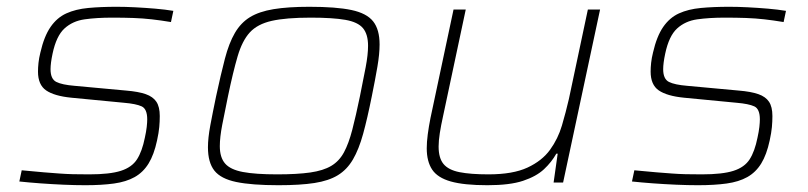

<svg xmlns="http://www.w3.org/2000/svg" viewBox="-20 -538 2383 566"><path d="M232 8Q202 8 167.5 6.5Q133 5 99 2.5Q65 0 37 -3L44 -36Q84 -32 109.5 -30Q135 -28 155 -26.5Q175 -25 195 -24.5Q215 -24 243 -24Q304 -24 336.5 -34.5Q369 -45 384 -68.5Q399 -92 407 -132Q411 -150 412.5 -163.5Q414 -177 414 -186Q414 -217 397.5 -224.5Q381 -232 346 -235L190 -250Q140 -255 116 -271.5Q92 -288 92 -327Q92 -339 93.5 -353Q95 -367 99 -383Q110 -431 129 -458.5Q148 -486 175.5 -498.5Q203 -511 240 -514.5Q277 -518 324 -518Q349 -518 378.5 -516.5Q408 -515 437.5 -512.5Q467 -510 491 -506L484 -473Q454 -478 427.5 -481Q401 -484 373 -485Q345 -486 310 -486Q265 -486 229.5 -481Q194 -476 170 -454Q146 -432 135 -380Q132 -366 130.5 -354.5Q129 -343 129 -334Q129 -305 146 -296.5Q163 -288 200 -285L352 -271Q388 -268 409.5 -260.5Q431 -253 441 -238Q451 -223 451 -196Q451 -180 449.5 -163.5Q448 -147 443 -124Q434 -82 418 -56Q402 -30 377 -16Q352 -2 316 3Q280 8 232 8Z M801 8Q722 8 676.5 -1.5Q631 -11 612 -35Q593 -59 593 -104Q593 -131 600 -168.5Q607 -206 617 -254Q631 -319 643 -365Q655 -411 672.5 -441Q690 -471 717 -487.5Q744 -504 786.5 -511Q829 -518 892 -518Q971 -518 1016 -508.5Q1061 -499 1080 -475Q1099 -451 1099 -407Q1099 -379 1092.5 -341Q1086 -303 1076 -254Q1063 -189 1050.5 -143.5Q1038 -98 1020.5 -68Q1003 -38 976 -21.5Q949 -5 907 1.5Q865 8 801 8ZM797 -24Q856 -24 894.5 -29.5Q933 -35 956.5 -49Q980 -63 994 -89Q1008 -115 1018.5 -155.5Q1029 -196 1041 -254Q1051 -303 1058 -340Q1065 -377 1065 -403Q1065 -437 1050 -455Q1035 -473 998 -479.5Q961 -486 896 -486Q823 -486 781 -476.5Q739 -467 716.5 -442.5Q694 -418 680.5 -372Q667 -326 652 -254Q642 -206 635 -169.5Q628 -133 628 -107Q628 -74 643.5 -56Q659 -38 696 -31Q733 -24 797 -24Z M1417 8Q1348 8 1309 -3Q1270 -14 1254 -38Q1238 -62 1238 -101Q1238 -119 1241 -142Q1244 -165 1249 -190L1317 -510H1353L1286 -195Q1280 -168 1276.5 -145.5Q1273 -123 1273 -106Q1273 -72 1287.5 -54.5Q1302 -37 1334.5 -30.5Q1367 -24 1420 -24Q1492 -24 1535 -44Q1578 -64 1601.5 -96.5Q1625 -129 1636.5 -168Q1648 -207 1657 -246L1713 -510H1749L1640 0H1612L1624 -85H1620Q1606 -60 1583.5 -39Q1561 -18 1522 -5Q1483 8 1417 8Z M2038 8Q2008 8 1973.5 6.5Q1939 5 1905 2.5Q1871 0 1843 -3L1850 -36Q1890 -32 1915.5 -30Q1941 -28 1961 -26.5Q1981 -25 2001 -24.5Q2021 -24 2049 -24Q2110 -24 2142.5 -34.5Q2175 -45 2190 -68.5Q2205 -92 2213 -132Q2217 -150 2218.5 -163.5Q2220 -177 2220 -186Q2220 -217 2203.5 -224.5Q2187 -232 2152 -235L1996 -250Q1946 -255 1922 -271.5Q1898 -288 1898 -327Q1898 -339 1899.5 -353Q1901 -367 1905 -383Q1916 -431 1935 -458.5Q1954 -486 1981.5 -498.5Q2009 -511 2046 -514.5Q2083 -518 2130 -518Q2155 -518 2184.5 -516.5Q2214 -515 2243.5 -512.5Q2273 -510 2297 -506L2290 -473Q2260 -478 2233.5 -481Q2207 -484 2179 -485Q2151 -486 2116 -486Q2071 -486 2035.5 -481Q2000 -476 1976 -454Q1952 -432 1941 -380Q1938 -366 1936.5 -354.5Q1935 -343 1935 -334Q1935 -305 1952 -296.5Q1969 -288 2006 -285L2158 -271Q2194 -268 2215.5 -260.5Q2237 -253 2247 -238Q2257 -223 2257 -196Q2257 -180 2255.5 -163.5Q2254 -147 2249 -124Q2240 -82 2224 -56Q2208 -30 2183 -16Q2158 -2 2122 3Q2086 8 2038 8Z"/></svg>

Font: Saira SemiExpanded Thin
Style: Italic
Weight: 250
Width: 6
Italic angle: -12°
Designer: Hector Gatti with collaboration of the Omnibus-Type team
Foundry: Omnibus-Type
Version: Version 1.101